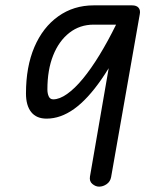

<svg xmlns="http://www.w3.org/2000/svg" viewBox="-20 -695 548 717"><path d="M154 -252Q116 -252 96.5 -276.5Q77 -301 77 -346Q77 -446 108.5 -519.5Q140 -593 197.5 -634Q255 -675 330 -675H473Q490 -675 497.5 -666Q505 -657 502 -642L395 -34Q392 -17 378.5 -7.5Q365 2 350 2Q337 2 325 -8Q313 -18 316 -36L414 -603H330Q278 -603 239 -572.5Q200 -542 178.5 -488Q157 -434 157 -361Q157 -346 162 -335Q167 -324 179 -324Q202 -324 230.5 -344Q259 -364 289.5 -401Q320 -438 351.5 -489.5Q383 -541 414 -604L464 -590Q411 -474 359 -399Q307 -324 256.5 -288Q206 -252 154 -252Z"/></svg>

Font: Edu VIC WA NT Beginner Medium
Style: Regular
Weight: 500
Designer: Tina and Corey Anderson
Foundry: Google for Education
Version: Version 1.003